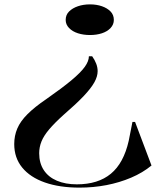

<svg xmlns="http://www.w3.org/2000/svg" viewBox="-20 -642 734 877"><path d="M343 215Q252 215 185 191.5Q118 168 81.5 123.5Q45 79 45 16Q45 -22 59 -55Q73 -88 105.5 -120.5Q138 -153 191 -189Q264 -240 306.5 -275.5Q349 -311 367.5 -337Q386 -363 386 -385H401Q413 -368 419.5 -351Q426 -334 426 -317Q426 -293 411 -266Q396 -239 362.5 -203.5Q329 -168 270 -117Q229 -80 204.5 -51Q180 -22 169.5 4Q159 30 159 58Q159 103 180 135Q201 167 240 183.5Q279 200 331 200Q428 200 486.5 151.5Q545 103 568 1L585 -85H597L672 114Q632 147 579 169.5Q526 192 466.5 203.5Q407 215 343 215ZM391 -622Q421 -622 445.5 -613.5Q470 -605 485 -589.5Q500 -574 500 -551Q500 -530 485 -514Q470 -498 445.5 -490Q421 -482 391 -482Q361 -482 336 -490Q311 -498 295.5 -514Q280 -530 280 -551Q280 -574 295.5 -589.5Q311 -605 336 -613.5Q361 -622 391 -622Z"/></svg>

Font: Kalnia SemiExpanded
Style: Regular
Weight: 400
Width: 6
Designer: Frida Medrano
Foundry: Frida Medrano
Version: Version 1.105